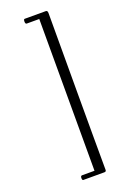

<svg xmlns="http://www.w3.org/2000/svg" viewBox="-173 -771 679 1031"><g transform="rotate(-20 166.5 -255.5)"><path d="M115.7 179.2H187V-688H115.7Q107.4 -688 107.4 -702.1Q107.4 -715.8 113.8 -715.8H234.4Q244.6 -715.8 244.6 -701.2Q244.6 -618.2 244.4 -498.8Q244.1 -379.4 244.1 -252.4V-6.3Q244.1 112.8 244.6 195.3Q244.6 205.1 234.4 205.1H113.8Q107.4 205.1 107.4 192.4Q107.4 179.2 115.7 179.2Z"/></g></svg>

Font: Caudex
Style: Regular
Weight: 400
Version: Version 1.01